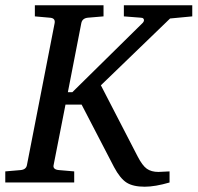

<svg xmlns="http://www.w3.org/2000/svg" viewBox="-36 -691 748 727"><path d="M692 -629 608 -621 346 -368 485 -99Q503 -64 520 -52Q537 -40 564 -40Q574 -40 606 -42V0Q551 16 512 16Q468 16 443.5 0.5Q419 -15 396 -58L273 -295H212L167 -66Q165 -58 170 -53Q175 -48 187 -47L245 -42V0H-16V-42L42 -47Q63 -49 66 -66L171 -604Q174 -623 152 -624L96 -629V-671H356V-629L297 -624Q276 -622 272 -604L221 -342H238L504 -604Q508 -608 509 -612.5Q510 -617 507 -620.5Q504 -624 497 -624L433 -629V-671H692Z"/></svg>

Font: Veleka
Style: Italic
Weight: 400
Italic angle: -12°
Designer: Stefan Peev, Context Ltd, 2016; SIL International, 1997-2014.
Foundry: Stefan Peev, Context Ltd, 2016
Version: Version 1.000